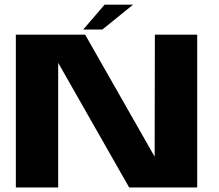

<svg xmlns="http://www.w3.org/2000/svg" viewBox="-20 -828 966 848"><path d="M50 0V-675H356L663 -136L664 -675H851V0H550.5L237 -550.5V0ZM347.5 -697.5 442 -807.5H568L432 -697.5Z"/></svg>

Font: Anybody ExtraExpanded Regular
Style: Bold
Weight: 700
Width: 8
Designer: Tyler Finck
Foundry: Etcetera Type Company
Version: Version 1.010; ttfautohint (v1.8.3) -l 8 -r 50 -G 200 -x 14 